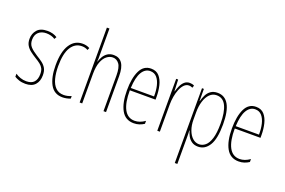

<svg xmlns="http://www.w3.org/2000/svg" viewBox="-121 -1179 2719 1831"><g transform="rotate(20 1239.0 -264.0)"><path d="M278 -123Q278 -63 245.5 -26.5Q213 10 147 10Q110 10 81.5 0Q53 -10 36 -21V-52Q58 -36 87 -26Q116 -16 147 -16Q200 -16 225.5 -44.5Q251 -73 251 -125Q251 -160 240 -181.5Q229 -203 208 -219.5Q187 -236 157 -254Q123 -275 96.5 -295.5Q70 -316 54.5 -342.5Q39 -369 39 -408Q39 -461 72 -499Q105 -537 175 -537Q234 -537 275 -510L262 -487Q246 -499 222 -505.5Q198 -512 174 -512Q125 -512 95 -485Q65 -458 65 -407Q65 -364 89.5 -337Q114 -310 162 -280Q195 -260 221 -240.5Q247 -221 262.5 -194Q278 -167 278 -123Z M524 10Q439 10 399 -62Q359 -134 359 -256Q359 -394 405.5 -465.5Q452 -537 533 -537Q574 -537 605 -519L595 -496Q569 -512 534 -512Q465 -512 425 -448.5Q385 -385 385 -257Q385 -186 399.5 -131Q414 -76 445.5 -45.5Q477 -15 527 -15Q565 -15 604 -32V-6Q588 1 566 5.5Q544 10 524 10Z M722 -492Q722 -469 722 -455Q722 -441 720 -424H722Q730 -450 745 -476Q760 -502 785.5 -519.5Q811 -537 849 -537Q905 -537 934.5 -494.5Q964 -452 964 -366V0H938V-360Q938 -444 912.5 -478Q887 -512 848 -512Q816 -512 787 -489.5Q758 -467 740 -420Q722 -373 722 -298V0H696V-760H722Z M1228 -537Q1281 -537 1311 -503Q1341 -469 1354 -415Q1367 -361 1367 -301V-273H1106Q1105 -148 1140.5 -81.5Q1176 -15 1247 -15Q1299 -15 1351 -52V-22Q1330 -8 1304 1Q1278 10 1247 10Q1161 10 1120.5 -63.5Q1080 -137 1080 -264Q1080 -388 1116 -462.5Q1152 -537 1228 -537ZM1228 -512Q1176 -512 1144 -459Q1112 -406 1107 -297H1343Q1344 -356 1332.5 -404.5Q1321 -453 1295.5 -482.5Q1270 -512 1228 -512Z M1621 -535Q1631 -535 1643.5 -532.5Q1656 -530 1666 -524L1658 -500Q1652 -503 1642 -506Q1632 -509 1621 -509Q1594 -509 1573 -487.5Q1552 -466 1538 -431.5Q1524 -397 1517 -356.5Q1510 -316 1510 -277V0H1484V-527H1504L1509 -409H1511Q1519 -436 1531.5 -465Q1544 -494 1566 -514.5Q1588 -535 1621 -535Z M1903 -537Q1977 -537 2015 -471Q2053 -405 2053 -270Q2053 -124 2011 -57Q1969 10 1900 10Q1861 10 1835 -8Q1809 -26 1794.5 -53Q1780 -80 1773 -107H1770Q1771 -98 1771.5 -79.5Q1772 -61 1772 -37V232H1746V-527H1765L1766 -404H1768Q1777 -438 1792 -468.5Q1807 -499 1834 -518Q1861 -537 1903 -537ZM1902 -512Q1861 -512 1832 -483Q1803 -454 1787.5 -404Q1772 -354 1772 -292V-219Q1772 -159 1789 -113Q1806 -67 1835 -41Q1864 -15 1901 -15Q1935 -15 1964 -39Q1993 -63 2010.5 -119Q2028 -175 2028 -270Q2028 -386 1997.5 -449Q1967 -512 1902 -512Z M2293 -537Q2346 -537 2376 -503Q2406 -469 2419 -415Q2432 -361 2432 -301V-273H2171Q2170 -148 2205.5 -81.5Q2241 -15 2312 -15Q2364 -15 2416 -52V-22Q2395 -8 2369 1Q2343 10 2312 10Q2226 10 2185.5 -63.5Q2145 -137 2145 -264Q2145 -388 2181 -462.5Q2217 -537 2293 -537ZM2293 -512Q2241 -512 2209 -459Q2177 -406 2172 -297H2408Q2409 -356 2397.5 -404.5Q2386 -453 2360.5 -482.5Q2335 -512 2293 -512Z"/></g></svg>

Font: Noto Sans Telugu ExtraCondensed Thin
Style: Regular
Weight: 100
Width: 2
Designer: Jelle Bosma - Monotype Design Team
Foundry: Monotype Imaging Inc.
Version: Version 2.005; ttfautohint (v1.8.4.7-5d5b)